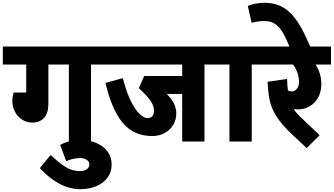

<svg xmlns="http://www.w3.org/2000/svg" viewBox="-40 -1009 2380 1369"><path d="M698 -549H609V0H451V-549H305V-270Q305 -204 275 -169.5Q245 -135 188 -135Q151 -135 118.5 -155.5Q86 -176 67 -211.5Q48 -247 48 -290Q48 -318 57 -349H147V-549H-20V-677H698Z M244 190 321 96Q379 151 426.5 181Q474 211 532 211Q559 211 578 198Q597 185 597 164Q597 143 578.5 130.5Q560 118 532 118Q483 118 432 140L389 24Q455 -11 532 -11Q596 -11 647 10.5Q698 32 727 71.5Q756 111 756 164Q756 217 727.5 256.5Q699 296 648 318Q597 340 532 340Q384 340 244 190Z M1507 -549H1418V0H1259V-339H1149Q1217 -273 1217 -201Q1217 -153 1193.5 -116Q1170 -79 1131 -59Q1092 -39 1047 -39Q911 -39 833 -135.5Q755 -232 712 -418L836 -452Q861 -352 893 -288Q925 -224 956 -195.5Q987 -167 1011 -167Q1058 -167 1058 -221Q1058 -257 1030 -295Q1002 -333 950 -380L988 -467H1259V-549H678V-677H1507Z M1844 -549H1755V0H1596V-549H1487V-677H1844Z M2320 -549H2210Q2251 -486 2251 -411Q2251 -351 2226.5 -310Q2202 -269 2164 -249Q2126 -229 2085 -229Q2068 -229 2053 -232Q2072 -204 2099 -178L2239 -45L2147 47L2040 -53Q1967 -122 1931 -179.5Q1895 -237 1883.5 -291Q1872 -345 1868 -426L2007 -446Q2008 -400 2013 -364Q2025 -357 2041 -357Q2060 -357 2076 -375Q2092 -393 2092 -427Q2092 -488 2050 -549H1824V-677H2320Z M2003 -725Q1973 -794 1936.5 -826.5Q1900 -859 1849 -859Q1800 -859 1754 -847L1727 -967Q1781 -989 1848 -989Q1947 -989 2015.5 -930Q2084 -871 2143 -741L2192 -633H2043Z"/></svg>

Font: Martel Sans Black
Style: Regular
Weight: 900
Designer: Dan Reynolds and Mathieu Réguer
Foundry: Dan Reynolds and Mathieu Réguer
Version: Version 1.002; ttfautohint (v1.1) -l 5 -r 5 -G 72 -x 0 -D la